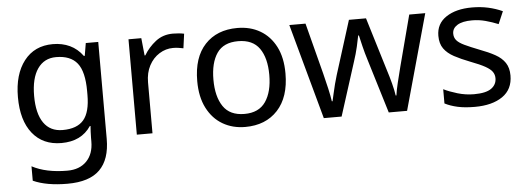

<svg xmlns="http://www.w3.org/2000/svg" viewBox="-50 -742 2959 1075"><g transform="rotate(-5 1429.0 -204.0)"><path d="M275 -597Q328 -597 370.5 -577Q413 -557 443 -516H448L460 -587H530V-42Q530 73 471.5 131Q413 189 290 189Q172 189 97 155V74Q176 116 295 116Q364 116 403.5 75.5Q443 35 443 -35V-56Q443 -68 444 -90.5Q445 -113 446 -122H442Q388 -41 276 -41Q172 -41 113.5 -114Q55 -187 55 -318Q55 -446 113.5 -521.5Q172 -597 275 -597ZM287 -523Q220 -523 183 -469.5Q146 -416 146 -317Q146 -218 182.5 -165.5Q219 -113 289 -113Q370 -113 407 -156.5Q444 -200 444 -297V-318Q444 -428 406 -475.5Q368 -523 287 -523Z M950 -597Q965 -597 982.5 -595.5Q1000 -594 1013 -591L1002 -510Q989 -513 973.5 -515Q958 -517 944 -517Q903 -517 867 -494.5Q831 -472 809.5 -431.5Q788 -391 788 -337V-51H700V-587H772L782 -489H786Q812 -533 853 -565Q894 -597 950 -597Z M1559 -320Q1559 -187 1491.5 -114Q1424 -41 1309 -41Q1238 -41 1182.5 -73.5Q1127 -106 1095 -168.5Q1063 -231 1063 -320Q1063 -453 1130 -525Q1197 -597 1312 -597Q1385 -597 1440.5 -564.5Q1496 -532 1527.5 -470.5Q1559 -409 1559 -320ZM1154 -320Q1154 -225 1191.5 -169.5Q1229 -114 1311 -114Q1392 -114 1430 -169.5Q1468 -225 1468 -320Q1468 -415 1430 -469Q1392 -523 1310 -523Q1228 -523 1191 -469Q1154 -415 1154 -320Z M2024 -354Q2011 -395 2001.5 -434.5Q1992 -474 1987 -496H1983Q1979 -474 1970 -434.5Q1961 -395 1947 -353L1851 -52H1751L1604 -588H1695L1769 -302Q1780 -259 1790 -215Q1800 -171 1804 -142H1808Q1812 -159 1817.5 -184Q1823 -209 1830 -236.5Q1837 -264 1844 -286L1939 -588H2035L2127 -286Q2138 -252 2148.5 -212Q2159 -172 2163 -143H2167Q2170 -168 2180.5 -212Q2191 -256 2203 -302L2278 -588H2368L2219 -52H2116Z M2813 -199Q2813 -121 2755 -81Q2697 -41 2599 -41Q2543 -41 2502.5 -50Q2462 -59 2431 -75V-155Q2463 -139 2508.5 -125.5Q2554 -112 2601 -112Q2668 -112 2698 -133.5Q2728 -155 2728 -191Q2728 -211 2717 -227Q2706 -243 2677.5 -259Q2649 -275 2596 -295Q2544 -315 2507 -335Q2470 -355 2450 -383Q2430 -411 2430 -455Q2430 -523 2485.5 -560Q2541 -597 2631 -597Q2680 -597 2722.5 -587.5Q2765 -578 2802 -561L2772 -491Q2738 -505 2701 -515Q2664 -525 2625 -525Q2571 -525 2542.5 -507.5Q2514 -490 2514 -460Q2514 -438 2527 -422.5Q2540 -407 2570.5 -392.5Q2601 -378 2652 -358Q2703 -339 2739 -319Q2775 -299 2794 -270.5Q2813 -242 2813 -199Z"/></g></svg>

Font: Noto Sans Tamil UI
Style: Regular
Weight: 400
Designer: Jelle Bosma - Monotype Design Team
Foundry: Monotype Imaging Inc.
Version: Version 2.004; ttfautohint (v1.8.4.7-5d5b)